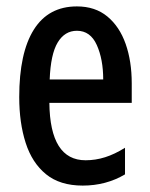

<svg xmlns="http://www.w3.org/2000/svg" viewBox="-20 -569 468 599"><path d="M220 -549Q277 -549 315 -517.5Q353 -486 372 -432Q391 -378 391 -309V-248H134Q136 -69 247 -69Q278 -69 308 -78.5Q338 -88 370 -108V-25Q311 10 238 10Q167 10 123.5 -25.5Q80 -61 60 -123.5Q40 -186 40 -266Q40 -404 85.5 -476.5Q131 -549 220 -549ZM220 -473Q182 -473 160 -436.5Q138 -400 135 -321H302Q302 -384 282 -428.5Q262 -473 220 -473Z"/></svg>

Font: Noto Sans Sinhala ExtraCondensed Medium
Style: Regular
Weight: 500
Width: 2
Designer: Jelle Bosma - Monotype Design Team
Foundry: Monotype Imaging Inc.
Version: Version 2.006; ttfautohint (v1.8.4.7-5d5b)